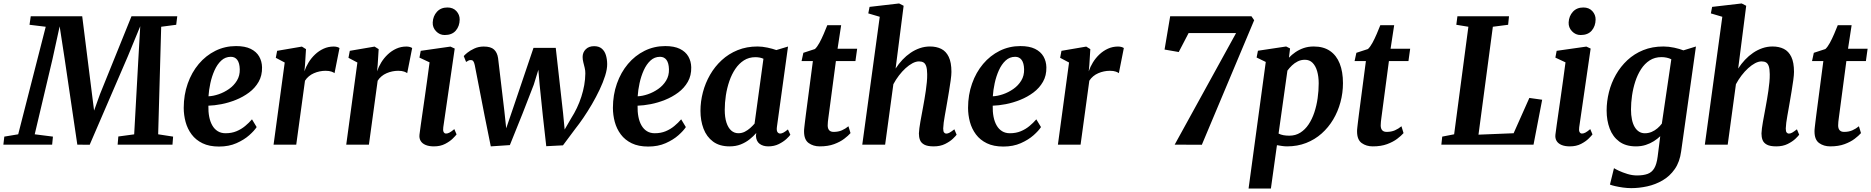

<svg xmlns="http://www.w3.org/2000/svg" viewBox="-59 -837 10827 1111"><path d="M-39.5 0 -34.1 -46.5 46.3 -59.9 205.6 -682.2 111.8 -693.6 118.9 -743H416.7L473.6 -290L485.4 -197L519.7 -292.4L701.9 -743H966.7L960.6 -693.6L873.7 -682.2L856.2 -59.9L942.7 -46.5L939 0H621.7L625.7 -47.2L717.4 -59.6L741.1 -486.6L752.5 -685.2L680.5 -510.6L459.9 0.7L388.4 0L314.8 -498.6L286.2 -684.5L244.5 -493.9L141.9 -59.9L247.3 -46.5L242.7 0Z M1426.1 -101.7Q1412.8 -80.8 1383.1 -54.4Q1353.3 -28 1309.3 -8.5Q1265.3 11 1208.1 11Q1151.9 11 1112.9 -8Q1073.8 -27 1049.8 -59.2Q1025.7 -91.5 1014.9 -131.4Q1004.2 -171.3 1004.1 -212.7Q1004.2 -288.2 1027.2 -353.2Q1050.1 -418.2 1091.1 -466.9Q1132.2 -515.6 1187.3 -543Q1242.5 -570.4 1306.8 -570.4Q1358.7 -570.4 1391.6 -554.3Q1424.5 -538.1 1440.6 -510.2Q1456.6 -482.2 1457.3 -447.7Q1458.3 -399.8 1437.6 -363.7Q1416.9 -327.5 1382.2 -301.6Q1347.6 -275.8 1305.9 -259.1Q1264.3 -242.4 1222.5 -234.3Q1180.8 -226.3 1146.8 -225.4Q1146 -190.5 1151.6 -161.4Q1157.2 -132.4 1169.6 -111Q1182 -89.5 1201.1 -77.8Q1220.3 -66 1246.3 -66Q1281.2 -66 1309.2 -77.6Q1337.2 -89.2 1359.5 -107.8Q1381.9 -126.3 1399.1 -146.5ZM1276.8 -508.3Q1244.7 -508.3 1221.3 -486.5Q1197.9 -464.7 1182.3 -429.9Q1166.7 -395.1 1158.2 -355.4Q1149.6 -315.7 1147.4 -279.8Q1174.5 -280.8 1206.2 -291.6Q1237.9 -302.4 1266.1 -322.1Q1294.4 -341.8 1311.9 -370.5Q1329.5 -399.2 1328.4 -436.4Q1327.4 -472.2 1314.1 -490.3Q1300.8 -508.3 1276.8 -508.3Z M1702.4 -424.2Q1710.9 -450.1 1726.6 -475.7Q1742.3 -501.3 1764.2 -522Q1786.2 -542.8 1813.5 -555.3Q1840.7 -567.7 1872.1 -567.7Q1883.4 -567.7 1892.5 -565Q1901.5 -562.2 1905.5 -558.9L1876.7 -413.6Q1872.7 -417.6 1859.4 -422.5Q1846.2 -427.4 1824.7 -427.4Q1807.7 -427.4 1790.5 -423.8Q1773.3 -420.3 1757.4 -413.3Q1741.4 -406.4 1728.3 -395.5Q1715.1 -384.6 1705.8 -369.9L1655.2 0H1524L1588.5 -475.2L1536.9 -502.5L1544.6 -542.9L1687.9 -567.4L1711.6 -552.7L1706 -462.2Z M2122.9 -424.2Q2131.4 -450.1 2147.1 -475.7Q2162.8 -501.3 2184.7 -522Q2206.7 -542.8 2234 -555.3Q2261.2 -567.7 2292.6 -567.7Q2303.9 -567.7 2313 -565Q2322 -562.2 2326 -558.9L2297.2 -413.6Q2293.2 -417.6 2279.9 -422.5Q2266.7 -427.4 2245.2 -427.4Q2228.2 -427.4 2211 -423.8Q2193.8 -420.3 2177.9 -413.3Q2161.9 -406.4 2148.8 -395.5Q2135.6 -384.6 2126.3 -369.9L2075.7 0H1944.5L2009 -475.2L1957.4 -502.5L1965.1 -542.9L2108.4 -567.4L2132.1 -552.7L2126.5 -462.2Z M2451.7 10Q2422.9 10 2403.4 1.6Q2383.9 -6.7 2374.9 -22Q2365.9 -37.2 2368.4 -58.4Q2371 -80.5 2375.7 -113.1Q2380.4 -145.7 2386.2 -186.5Q2392 -227.4 2398.9 -274.5Q2405.7 -321.6 2412.7 -372.6Q2419.6 -423.7 2426.7 -476.2L2368.1 -503.6L2375.5 -542.9L2547.5 -567.4L2572.2 -556L2506 -100.6Q2503.3 -82.6 2507.9 -73.4Q2512.5 -64.2 2522.2 -64.2Q2531.5 -64.2 2542.2 -69.9Q2552.9 -75.5 2569.9 -89.9L2582.9 -59.3Q2577.7 -52 2561 -35.4Q2544.3 -18.7 2516.8 -4.4Q2489.3 10 2451.7 10ZM2514.1 -634.3Q2485 -634.3 2464.3 -656.1Q2443.5 -677.8 2444.9 -707.4Q2446.7 -743.9 2469.3 -768.8Q2491.9 -793.7 2530 -793.7Q2562.8 -793.7 2582 -772.7Q2601.2 -751.6 2600.9 -723.8Q2600.5 -685.9 2578.6 -660.1Q2556.7 -634.3 2514.1 -634.3Z M2780.9 10 2744.9 -168.4 2688.2 -460.2Q2684.7 -476.5 2679.6 -483Q2674.5 -489.5 2666.4 -489.5Q2656.8 -489.8 2651 -486.2Q2645.1 -482.6 2638 -478.5L2624.5 -512.4Q2628.6 -518.2 2644.7 -531.5Q2660.9 -544.8 2685.7 -556.2Q2710.5 -567.7 2739.9 -567.7Q2781 -567.7 2799.7 -550.4Q2818.3 -533.2 2823.1 -500.7L2859.4 -194.8L2876.4 -36.3L2851.3 -39.3L2911.7 -216.3L3028.1 -560.2H3156.8L3199.2 -182.3L3213 -39.1L3184.5 -46.3L3246.4 -153.3Q3264.4 -181.4 3279.2 -212.5Q3294 -243.6 3304.8 -277Q3315.7 -310.5 3321.7 -344.5Q3327.7 -378.6 3328 -412Q3328.2 -428.7 3324.2 -444.9Q3320.3 -461 3316.3 -476.7Q3312.3 -492.4 3312.3 -507.2Q3312.3 -533.9 3330.3 -551.8Q3348.2 -569.8 3378.8 -569.8Q3406.5 -569.8 3423.1 -555.8Q3439.6 -541.9 3446.8 -518.5Q3454.1 -495 3454.4 -466.7Q3454.8 -437.6 3442.8 -399.2Q3430.8 -360.7 3410.6 -318.1Q3390.4 -275.5 3365.9 -233.5Q3341.3 -191.6 3316.5 -155.2Q3291.6 -118.8 3270.7 -92.7L3198.6 4L3101.9 9L3082 -168.1L3063.5 -347.5L3056.2 -433.3L3029.7 -347.2L2964.8 -180L2891.3 2.6Z M3909.6 -101.7Q3896.3 -80.8 3866.6 -54.4Q3836.8 -28 3792.8 -8.5Q3748.8 11 3691.6 11Q3635.4 11 3596.4 -8Q3557.3 -27 3533.3 -59.2Q3509.2 -91.5 3498.4 -131.4Q3487.7 -171.3 3487.6 -212.7Q3487.7 -288.2 3510.7 -353.2Q3533.6 -418.2 3574.6 -466.9Q3615.7 -515.6 3670.8 -543Q3726 -570.4 3790.3 -570.4Q3842.2 -570.4 3875.1 -554.3Q3908 -538.1 3924.1 -510.2Q3940.1 -482.2 3940.8 -447.7Q3941.8 -399.8 3921.1 -363.7Q3900.4 -327.5 3865.7 -301.6Q3831.1 -275.8 3789.4 -259.1Q3747.8 -242.4 3706 -234.3Q3664.3 -226.3 3630.3 -225.4Q3629.5 -190.5 3635.1 -161.4Q3640.7 -132.4 3653.1 -111Q3665.5 -89.5 3684.6 -77.8Q3703.8 -66 3729.8 -66Q3764.7 -66 3792.7 -77.6Q3820.7 -89.2 3843 -107.8Q3865.4 -126.3 3882.6 -146.5ZM3760.3 -508.3Q3728.2 -508.3 3704.8 -486.5Q3681.4 -464.7 3665.8 -429.9Q3650.2 -395.1 3641.7 -355.4Q3633.1 -315.7 3630.9 -279.8Q3658 -280.8 3689.7 -291.6Q3721.4 -302.4 3749.6 -322.1Q3777.9 -341.8 3795.4 -370.5Q3813 -399.2 3811.9 -436.4Q3810.9 -472.2 3797.6 -490.3Q3784.3 -508.3 3760.3 -508.3Z M4436.6 -102.7Q4433.8 -81.3 4439.8 -72.8Q4445.7 -64.2 4455.6 -64.2Q4463.5 -64.2 4473.9 -69.5Q4484.2 -74.8 4500.3 -88L4514.3 -57.3Q4509.4 -49.6 4492.1 -33.3Q4474.8 -17.1 4447.8 -3.5Q4420.8 10 4386.5 10Q4356.3 10 4336.5 -4.8Q4316.7 -19.7 4315.2 -50.8L4317.1 -67.4Q4300.7 -48.3 4278.3 -30.6Q4256 -12.8 4227.4 -1.4Q4198.7 10 4162.6 10Q4104.4 10 4067 -17.8Q4029.7 -45.5 4011.9 -92.3Q3994.2 -139.2 3994.2 -195.5Q3994.2 -249.5 4008.3 -303.1Q4022.4 -356.7 4049.8 -404.3Q4077.2 -452 4117.3 -488.9Q4157.3 -525.8 4209.4 -546.9Q4261.4 -568 4324.4 -568Q4350.8 -568 4381.4 -561.6Q4411.9 -555.1 4433.2 -547.3L4500.9 -567.7ZM4358.6 -497Q4348 -501.9 4336.1 -504Q4324.2 -506.1 4311.9 -506.1Q4274.8 -506.1 4246 -487.9Q4217.2 -469.6 4196.1 -438.5Q4175 -407.3 4161.4 -367.7Q4147.8 -328.1 4141.2 -285.2Q4134.7 -242.4 4134.7 -201.2Q4134.7 -158.2 4144.5 -127.9Q4154.3 -97.6 4172.1 -81.8Q4189.8 -66.1 4213.5 -66.1Q4233.6 -66.1 4250.6 -74.7Q4267.6 -83.4 4282 -96.1Q4296.3 -108.9 4307.3 -121.7Z M4738.1 -183.4Q4736 -167.1 4734.3 -154.8Q4732.6 -142.5 4731.5 -132.2Q4730.4 -121.8 4730.4 -111.2Q4730.4 -92.9 4739.1 -83.3Q4747.7 -73.8 4764.9 -73.8Q4791.7 -73.8 4812.6 -82.9Q4833.4 -92.1 4850.5 -106.4L4862.5 -66.8Q4849.6 -51.8 4826 -33.9Q4802.5 -16 4767.5 -3Q4732.5 10 4684.2 10Q4647.3 10 4620.4 -9.2Q4593.6 -28.5 4593.6 -76.3Q4593.6 -80 4593.8 -85.8Q4594.1 -91.6 4595.4 -102.2Q4596.6 -112.7 4598.7 -130.4Q4600.7 -148 4604.3 -175.4L4644.7 -483.5H4579.2L4589.6 -531.4L4656.6 -553.3Q4669.4 -565.2 4682.5 -589Q4695.5 -612.9 4707.3 -640.5Q4719.2 -668.1 4728.1 -691H4808.3L4787.5 -555H4900.9L4890.9 -483.5H4777.9Z M5123.4 -440.4Q5141 -467.7 5162.9 -491Q5184.7 -514.2 5210.2 -531.5Q5235.7 -548.8 5263.9 -558.4Q5292.2 -568 5322.3 -568Q5359.3 -568 5387.3 -554.2Q5415.3 -540.3 5430.8 -508Q5446.4 -475.8 5446.4 -420.9Q5446.4 -403.7 5442.2 -372.8Q5437.9 -341.8 5432.3 -307.9Q5426.6 -274 5422 -247Q5418.8 -228.5 5415.2 -207.8Q5411.5 -187.1 5407.9 -166.7Q5404.2 -146.3 5401.7 -127.5Q5399.3 -108.8 5398.8 -93.8Q5398.7 -76.1 5404.1 -70Q5409.6 -63.9 5416.4 -63.9Q5425.8 -63.9 5435.8 -69.5Q5445.7 -75 5463.4 -88.8L5476.4 -57.5Q5471.9 -50.8 5454.9 -34.3Q5437.8 -17.9 5409.9 -4Q5381.9 10 5343.5 10Q5308.1 10 5289.5 0Q5270.9 -10 5264.5 -26.9Q5258.1 -43.8 5258.2 -64.8Q5258.5 -77.7 5260.9 -95.3Q5263.3 -113 5266.9 -133.7Q5270.4 -154.5 5274.7 -176.1Q5278.9 -197.8 5282.4 -218Q5286.1 -238.4 5290.3 -262.4Q5294.5 -286.4 5298.1 -311.7Q5301.7 -337 5304.1 -361.6Q5306.5 -386.1 5306.1 -407.9Q5305.8 -437.2 5300.6 -453.1Q5295.4 -469 5285.2 -475.4Q5274.9 -481.7 5258.8 -481.7Q5241.1 -481.7 5221.2 -471.2Q5201.2 -460.6 5181.1 -442.3Q5160.9 -423.9 5142.7 -400.1Q5124.5 -376.2 5110.4 -349.8L5062.8 0H4930.5L5031.6 -739.9L4965.3 -759.5L4972.7 -797.2L5143.7 -817L5169.8 -803.6Z M5964.6 -101.7Q5951.3 -80.8 5921.6 -54.4Q5891.8 -28 5847.8 -8.5Q5803.8 11 5746.6 11Q5690.4 11 5651.4 -8Q5612.3 -27 5588.3 -59.2Q5564.2 -91.5 5553.4 -131.4Q5542.7 -171.3 5542.6 -212.7Q5542.7 -288.2 5565.7 -353.2Q5588.6 -418.2 5629.6 -466.9Q5670.7 -515.6 5725.8 -543Q5781 -570.4 5845.3 -570.4Q5897.2 -570.4 5930.1 -554.3Q5963 -538.1 5979.1 -510.2Q5995.1 -482.2 5995.8 -447.7Q5996.8 -399.8 5976.1 -363.7Q5955.4 -327.5 5920.7 -301.6Q5886.1 -275.8 5844.4 -259.1Q5802.8 -242.4 5761 -234.3Q5719.3 -226.3 5685.3 -225.4Q5684.5 -190.5 5690.1 -161.4Q5695.7 -132.4 5708.1 -111Q5720.5 -89.5 5739.6 -77.8Q5758.8 -66 5784.8 -66Q5819.7 -66 5847.7 -77.6Q5875.7 -89.2 5898 -107.8Q5920.4 -126.3 5937.6 -146.5ZM5815.3 -508.3Q5783.2 -508.3 5759.8 -486.5Q5736.4 -464.7 5720.8 -429.9Q5705.2 -395.1 5696.7 -355.4Q5688.1 -315.7 5685.9 -279.8Q5713 -280.8 5744.7 -291.6Q5776.4 -302.4 5804.6 -322.1Q5832.9 -341.8 5850.4 -370.5Q5868 -399.2 5866.9 -436.4Q5865.9 -472.2 5852.6 -490.3Q5839.3 -508.3 5815.3 -508.3Z M6240.9 -424.2Q6249.4 -450.1 6265.1 -475.7Q6280.8 -501.3 6302.7 -522Q6324.7 -542.8 6352 -555.3Q6379.2 -567.7 6410.6 -567.7Q6421.9 -567.7 6431 -565Q6440 -562.2 6444 -558.9L6415.2 -413.6Q6411.2 -417.6 6397.9 -422.5Q6384.7 -427.4 6363.2 -427.4Q6346.2 -427.4 6329 -423.8Q6311.8 -420.3 6295.9 -413.3Q6279.9 -406.4 6266.8 -395.5Q6253.6 -384.6 6244.3 -369.9L6193.7 0H6062.5L6127 -475.2L6075.4 -502.5L6083.1 -542.9L6226.4 -567.4L6250.1 -552.7L6244.5 -462.2Z M7093.4 -645.5 6818.8 -645.7 6761.7 -536 6679.7 -550.3 6712.2 -743H7182.4L7198.2 -720L6895.4 0.7L6738.2 0Z M7165.8 254 7265.3 -478.5 7212.3 -504.2 7220 -543.4 7383.3 -568 7405.9 -556.6 7399.4 -503.2Q7415.1 -520 7436.4 -534.7Q7457.7 -549.5 7484.3 -558.8Q7510.9 -568 7542.9 -568Q7599.4 -568 7636.9 -542.3Q7674.5 -516.6 7693.2 -469.2Q7712 -421.8 7712 -356Q7712 -299.4 7697.5 -245.7Q7683.1 -192 7655.5 -145.6Q7627.9 -99.3 7588.5 -64.3Q7549.1 -29.2 7498.7 -9.6Q7448.3 10 7388.8 10Q7374.8 10 7359.7 7.8Q7344.5 5.6 7330 3L7295 254ZM7339.4 -64.1Q7352.2 -57.5 7367.6 -54.7Q7383 -51.9 7401.5 -51.9Q7437.6 -51.9 7465.3 -69.5Q7493 -87 7513.2 -117.2Q7533.3 -147.3 7546.3 -186.3Q7559.3 -225.3 7565.4 -268.6Q7571.6 -311.8 7571.6 -354.6Q7571.6 -394 7562.6 -424.9Q7553.7 -455.8 7536.1 -473.5Q7518.6 -491.2 7491.9 -491.2Q7469.5 -491.2 7450.6 -481.9Q7431.7 -472.5 7416.7 -458.1Q7401.7 -443.7 7390.6 -428.4Z M7938.1 -183.4Q7936 -167.1 7934.3 -154.8Q7932.6 -142.5 7931.5 -132.2Q7930.4 -121.8 7930.4 -111.2Q7930.4 -92.9 7939.1 -83.3Q7947.7 -73.8 7964.9 -73.8Q7991.7 -73.8 8012.6 -82.9Q8033.4 -92.1 8050.5 -106.4L8062.5 -66.8Q8049.6 -51.8 8026 -33.9Q8002.5 -16 7967.5 -3Q7932.5 10 7884.2 10Q7847.3 10 7820.4 -9.2Q7793.6 -28.5 7793.6 -76.3Q7793.6 -80 7793.8 -85.8Q7794.1 -91.6 7795.4 -102.2Q7796.6 -112.7 7798.7 -130.4Q7800.7 -148 7804.3 -175.4L7844.7 -483.5H7779.2L7789.6 -531.4L7856.6 -553.3Q7869.4 -565.2 7882.5 -589Q7895.5 -612.9 7907.3 -640.5Q7919.2 -668.1 7928.1 -691H8008.3L7987.5 -555H8100.9L8090.9 -483.5H7977.9Z M8281.3 0 8286.4 -46.5 8355.3 -59.9 8437.7 -682.2 8367.9 -693.6 8374.3 -743H8672.8L8667.7 -693.6L8579.3 -682.2L8496.2 -57.8L8699.5 -66L8790.5 -270.3L8864.7 -259.9L8814.7 0Z M9024.7 10Q8995.9 10 8976.4 1.6Q8956.9 -6.7 8947.9 -22Q8938.9 -37.2 8941.4 -58.4Q8944 -80.5 8948.7 -113.1Q8953.4 -145.7 8959.2 -186.5Q8965 -227.4 8971.9 -274.5Q8978.7 -321.6 8985.7 -372.6Q8992.6 -423.7 8999.7 -476.2L8941.1 -503.6L8948.5 -542.9L9120.5 -567.4L9145.2 -556L9079 -100.6Q9076.3 -82.6 9080.9 -73.4Q9085.5 -64.2 9095.2 -64.2Q9104.5 -64.2 9115.2 -69.9Q9125.9 -75.5 9142.9 -89.9L9155.9 -59.3Q9150.7 -52 9134 -35.4Q9117.3 -18.7 9089.8 -4.4Q9062.3 10 9024.7 10ZM9087.1 -634.3Q9058 -634.3 9037.3 -656.1Q9016.5 -677.8 9017.9 -707.4Q9019.7 -743.9 9042.3 -768.8Q9064.9 -793.7 9103 -793.7Q9135.8 -793.7 9155 -772.7Q9174.2 -751.6 9173.9 -723.8Q9173.5 -685.9 9151.6 -660.1Q9129.7 -634.3 9087.1 -634.3Z M9669 38Q9661 99.8 9632 141.3Q9603.1 182.8 9561.5 206.8Q9520 230.9 9472.8 241.3Q9425.7 251.6 9380.3 251.6Q9357.4 251.6 9332.5 248.2Q9307.6 244.7 9287.1 240Q9266.5 235.3 9256.9 231L9280.2 136.1Q9287.6 141.1 9308.8 151.1Q9329.9 161 9357.8 169.6Q9385.8 178.2 9413.5 178.2Q9450 178.2 9474.6 169.3Q9499.2 160.4 9513.3 136.7Q9527.4 112.9 9533 69L9547.9 -48.7Q9532 -33.6 9511 -20.2Q9490.1 -6.8 9464.1 1.6Q9438.1 10 9407.5 10Q9348.2 10 9310.6 -18Q9273 -46 9255.4 -93Q9237.7 -140 9237.7 -197.4Q9237.7 -250.7 9251.1 -304Q9264.5 -357.4 9291.4 -404.7Q9318.3 -452 9357.8 -488.9Q9397.4 -525.8 9449.5 -546.9Q9501.6 -568 9566.3 -568Q9596.7 -568 9628.8 -561.1Q9661 -554.1 9682 -545.6L9754.5 -568ZM9612 -494Q9600.2 -500.2 9585.3 -503.3Q9570.3 -506.5 9555 -506.5Q9516.3 -506.5 9487 -487.7Q9457.8 -468.9 9437.1 -437Q9416.4 -405 9403.6 -365.6Q9390.8 -326.2 9384.7 -284.1Q9378.7 -242.1 9378.7 -203.4Q9378.7 -171.1 9384.1 -145.7Q9389.4 -120.2 9399.8 -102.4Q9410.3 -84.7 9425.1 -75.3Q9440 -65.9 9458.8 -65.9Q9479.8 -65.9 9498.3 -73.8Q9516.8 -81.7 9531.7 -94.6Q9546.7 -107.4 9557.2 -121.7Z M9998.9 -440.4Q10016.5 -467.7 10038.4 -491Q10060.2 -514.2 10085.7 -531.5Q10111.2 -548.8 10139.4 -558.4Q10167.7 -568 10197.8 -568Q10234.8 -568 10262.8 -554.2Q10290.8 -540.3 10306.3 -508Q10321.9 -475.8 10321.9 -420.9Q10321.9 -403.7 10317.7 -372.8Q10313.4 -341.8 10307.8 -307.9Q10302.1 -274 10297.5 -247Q10294.3 -228.5 10290.7 -207.8Q10287 -187.1 10283.4 -166.7Q10279.7 -146.3 10277.2 -127.5Q10274.8 -108.8 10274.3 -93.8Q10274.2 -76.1 10279.6 -70Q10285.1 -63.9 10291.9 -63.9Q10301.3 -63.9 10311.3 -69.5Q10321.2 -75 10338.9 -88.8L10351.9 -57.5Q10347.4 -50.8 10330.4 -34.3Q10313.3 -17.9 10285.4 -4Q10257.4 10 10219 10Q10183.6 10 10165 0Q10146.4 -10 10140 -26.9Q10133.6 -43.8 10133.7 -64.8Q10134 -77.7 10136.4 -95.3Q10138.8 -113 10142.4 -133.7Q10145.9 -154.5 10150.2 -176.1Q10154.4 -197.8 10157.9 -218Q10161.6 -238.4 10165.8 -262.4Q10170 -286.4 10173.6 -311.7Q10177.2 -337 10179.6 -361.6Q10182 -386.1 10181.6 -407.9Q10181.3 -437.2 10176.1 -453.1Q10170.9 -469 10160.7 -475.4Q10150.4 -481.7 10134.3 -481.7Q10116.6 -481.7 10096.7 -471.2Q10076.7 -460.6 10056.6 -442.3Q10036.4 -423.9 10018.2 -400.1Q10000 -376.2 9985.9 -349.8L9938.3 0H9806L9907.1 -739.9L9840.8 -759.5L9848.2 -797.2L10019.2 -817L10045.3 -803.6Z M10585.1 -183.4Q10583 -167.1 10581.3 -154.8Q10579.6 -142.5 10578.5 -132.2Q10577.4 -121.8 10577.4 -111.2Q10577.4 -92.9 10586.1 -83.3Q10594.7 -73.8 10611.9 -73.8Q10638.7 -73.8 10659.6 -82.9Q10680.4 -92.1 10697.5 -106.4L10709.5 -66.8Q10696.6 -51.8 10673 -33.9Q10649.5 -16 10614.5 -3Q10579.5 10 10531.2 10Q10494.3 10 10467.4 -9.2Q10440.6 -28.5 10440.6 -76.3Q10440.6 -80 10440.8 -85.8Q10441.1 -91.6 10442.4 -102.2Q10443.6 -112.7 10445.7 -130.4Q10447.7 -148 10451.3 -175.4L10491.7 -483.5H10426.2L10436.6 -531.4L10503.6 -553.3Q10516.4 -565.2 10529.5 -589Q10542.5 -612.9 10554.3 -640.5Q10566.2 -668.1 10575.1 -691H10655.3L10634.5 -555H10747.9L10737.9 -483.5H10624.9Z"/></svg>

Font: Merriweather 7pt Light
Style: Italic
Weight: 300
Italic angle: -7.8°
Designer: Eben Sorkin
Foundry: Eben Sorkin
Version: Version 2.200;gftools[0.9.31]